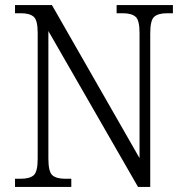

<svg xmlns="http://www.w3.org/2000/svg" viewBox="-20 -734 729 754"><path d="M39 0V-32H61Q96 -32 112 -45.5Q128 -59 128 -111V-605Q128 -655 112 -668.5Q96 -682 62 -682H39V-714H184L528 -113V-605Q528 -655 512 -668.5Q496 -682 462 -682H438V-714H659V-682H636Q602 -682 586 -668.5Q570 -655 570 -603V0H522L170 -612V-111Q170 -59 186 -45.5Q202 -32 236 -32H260V0Z"/></svg>

Font: Noto Serif Tamil SemiCondensed Light
Style: Italic
Weight: 300
Width: 4
Italic angle: -12°
Designer: Indian Type Foundry, Tom Grace, and the Monotype Design Team
Foundry: Monotype Imaging Inc.
Version: Version 2.003; ttfautohint (v1.8.4.7-5d5b)